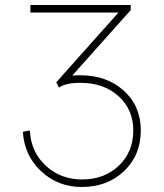

<svg xmlns="http://www.w3.org/2000/svg" viewBox="-20 -720 652 765"><path d="M101 -670V-700H501V-680L268 -419Q279 -420 300 -420Q406 -420 473.5 -358.5Q541 -297 541 -200Q541 -102 474.5 -38.5Q408 25 306 25Q211 25 144 -37.5Q77 -100 71 -195L99 -200Q103 -115 162 -60Q221 -5 307 -5Q396 -5 453.5 -60Q511 -115 511 -200Q511 -284 452 -337Q393 -390 301 -390Q241 -390 215 -371L204 -392L452 -670Z"/></svg>

Font: Metropolitano Thin
Style: Regular
Weight: 250
Designer: Fonts by Alex Slobzheninov & Chris M. Simpson / Changes by Cristiano Sobral
Foundry: Fonts by Alex Slobzheninov & Chris M. Simpson / Changes by Cristiano Sobral
Version: Version 1.00;August 30, 2020;FontCreator 13.0.0.2681 64-bit